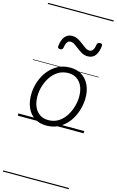

<svg xmlns="http://www.w3.org/2000/svg" viewBox="-210 -1085 1009 1660"><g transform="rotate(15 294.5 -255.0)"><path d="M259 19Q198 19 154 -9Q110 -37 87 -87.5Q64 -138 64 -204Q64 -261 82 -317Q100 -373 134.5 -418.5Q169 -464 218.5 -491.5Q268 -519 332 -519Q392 -519 435.5 -491.5Q479 -464 502.5 -414.5Q526 -365 526 -300Q526 -256 515 -210.5Q504 -165 482.5 -124Q461 -83 429 -51Q397 -19 354.5 0Q312 19 259 19ZM263 -31Q313 -31 351.5 -54.5Q390 -78 416 -117.5Q442 -157 456 -204Q470 -251 470 -297Q470 -349 453 -387.5Q436 -426 404.5 -447.5Q373 -469 328 -469Q279 -469 240.5 -446Q202 -423 175 -384Q148 -345 134 -298.5Q120 -252 120 -206Q120 -154 137 -114.5Q154 -75 186 -53Q218 -31 263 -31ZM203 -650Q180 -650 182 -671Q188 -728 212 -758Q236 -788 277 -788Q306 -788 330 -775Q354 -762 374 -746Q394 -730 413 -717Q432 -704 452 -704Q471 -704 482.5 -720.5Q494 -737 498 -770Q502 -790 525 -790Q538 -790 542.5 -785.5Q547 -781 546 -769Q540 -713 516.5 -682.5Q493 -652 450 -652Q421 -652 397.5 -665Q374 -678 353.5 -694Q333 -710 314 -723Q295 -736 275 -736Q257 -736 245.5 -719.5Q234 -703 229 -669Q227 -659 221 -654.5Q215 -650 203 -650ZM0 490H589V500H0ZM0 -20H589V0H0ZM0 -505H589V-500H0ZM0 -1010H589V-1000H0Z"/></g></svg>

Font: Playwrite ZA Guides
Style: Regular
Weight: 400
Designer: Veronika Burian, José Scaglione
Foundry: TypeTogether
Version: Version 1.003